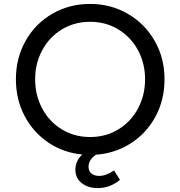

<svg xmlns="http://www.w3.org/2000/svg" viewBox="-20 -777 918 978"><path d="M719 -373Q719 -454 683 -521Q647 -588 583 -627Q519 -666 439 -666Q359 -666 295 -627Q231 -588 195 -521Q159 -454 159 -373Q159 -292 195 -224.5Q231 -157 295 -118Q359 -79 439 -79Q519 -79 583 -118Q647 -157 683 -224.5Q719 -292 719 -373ZM439 -757Q544 -757 630.5 -707Q717 -657 767.5 -569.5Q818 -482 818 -373Q818 -269 772.5 -184Q727 -99 647 -47.5Q567 4 469 11Q431 37 431 72Q431 94 445.5 106.5Q460 119 485 119Q521 119 561 91L591 139Q541 181 478 181Q428 181 396 155.5Q364 130 364 88Q364 43 399 10Q303 1 226 -51Q149 -103 105 -187Q61 -271 61 -373Q61 -482 111 -570Q161 -658 247.5 -707.5Q334 -757 439 -757Z"/></svg>

Font: Evergrow Sans 
Style: Medium
Weight: 500
Foundry: 10Web
Version: Version 1.000